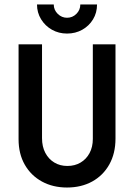

<svg xmlns="http://www.w3.org/2000/svg" viewBox="-20 -822 596 853"><path d="M277.8 11.1Q215.3 11.1 166.7 -15.3Q118.1 -41.7 90.3 -89.9Q62.5 -138.2 62.5 -203.5V-625H166.7V-208.3Q166.7 -170.8 181.2 -143.1Q195.8 -115.3 221.2 -100Q246.5 -84.7 279.2 -84.7Q312.5 -84.7 337.8 -99.7Q363.2 -114.6 377.8 -141.7Q392.4 -168.8 392.4 -204.9V-625H493.1V-206.2Q493.1 -140.3 465.6 -91.3Q438.2 -42.4 389.6 -15.6Q341 11.1 277.8 11.1ZM277.8 -672.9Q241 -672.9 210.8 -689.9Q180.6 -706.9 162.5 -736.5Q144.4 -766 144.4 -802.1H218.8Q218.8 -777.8 236.5 -760.4Q254.2 -743.1 277.8 -743.1Q302.1 -743.1 319.4 -760.4Q336.8 -777.8 336.8 -802.1H411.1Q411.1 -765.3 393.4 -736.1Q375.7 -706.9 345.5 -689.9Q315.3 -672.9 277.8 -672.9Z"/></svg>

Font: Afacad Flux Medium
Style: Regular
Weight: 500
Designer: Kristian Moeller
Foundry: Dicotype
Version: Version 1.100